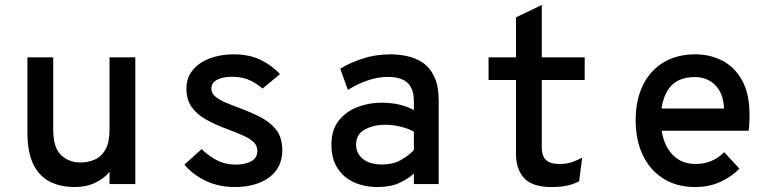

<svg xmlns="http://www.w3.org/2000/svg" viewBox="-20 -742 3120 774"><path d="M281.5 12Q225 12 182 -9.2Q139 -30.5 114.8 -79Q90.5 -127.5 90.5 -208.5V-511H194.5V-220.5Q194.5 -146.5 226.2 -116.8Q258 -87 304 -87Q335.5 -87 362.2 -98.8Q389 -110.5 405.2 -139.2Q421.5 -168 421.5 -218.5V-511H525.5V0H421.5V-49.5Q398.5 -21 362.5 -4.5Q326.5 12 281.5 12Z M925 12Q862 12 809 -13.2Q756 -38.5 723.5 -78.5L793 -141Q814.5 -118.5 849.8 -98.5Q885 -78.5 931 -78.5Q968 -78.5 992.8 -92Q1017.5 -105.5 1017.5 -134.5Q1017.5 -155 1002 -169.5Q986.5 -184 958.8 -196.2Q931 -208.5 893.5 -222.5Q846.5 -240 810 -260.5Q773.5 -281 752.5 -310.8Q731.5 -340.5 731.5 -385.5Q731.5 -428.5 756.8 -459.2Q782 -490 825.2 -506.5Q868.5 -523 922 -523Q985 -523 1031.5 -500.2Q1078 -477.5 1108.5 -443L1038.5 -385Q1018.5 -403 988.5 -417.8Q958.5 -432.5 915 -432.5Q878.5 -432.5 855.2 -420.5Q832 -408.5 832 -384.5Q832 -366.5 847.5 -353.2Q863 -340 888.8 -329Q914.5 -318 945.5 -306.5Q988 -291 1027.8 -271Q1067.5 -251 1092.8 -219.5Q1118 -188 1118 -136.5Q1118 -66.5 1065.5 -27.2Q1013 12 925 12Z M1503 12Q1449.5 12 1407.2 -7Q1365 -26 1340.5 -64Q1316 -102 1316 -159Q1316 -218 1345.2 -255.2Q1374.5 -292.5 1420.5 -310.2Q1466.5 -328 1517 -328Q1555.5 -328 1587 -321Q1618.5 -314 1648.5 -298.5V-332Q1648.5 -370 1635.5 -392Q1622.5 -414 1599 -423Q1575.5 -432 1544.5 -432Q1502.5 -432 1460 -417Q1417.5 -402 1382.5 -379.5L1351.5 -465Q1387 -487.5 1440.2 -505.2Q1493.5 -523 1554 -523Q1586 -523 1620.2 -516Q1654.5 -509 1683.8 -489.5Q1713 -470 1730.8 -432.8Q1748.5 -395.5 1748.5 -335V0H1648.5V-42.5Q1625 -20.5 1589.2 -4.2Q1553.5 12 1503 12ZM1520.5 -79Q1564.5 -79 1596.2 -97Q1628 -115 1648.5 -137V-211.5Q1626.5 -223.5 1596 -231.2Q1565.5 -239 1532.5 -239Q1486 -239 1450.8 -220Q1415.5 -201 1415.5 -159Q1415.5 -123.5 1443 -101.2Q1470.5 -79 1520.5 -79Z M2203 12Q2126.5 12 2093.2 -23.8Q2060 -59.5 2060 -123V-419.5H1949.5V-511H2060V-672L2164 -722V-511H2337V-419.5H2164V-147Q2164 -126.5 2170.5 -111.8Q2177 -97 2192.8 -89Q2208.5 -81 2236.5 -81Q2265.5 -81 2287 -88.8Q2308.5 -96.5 2327 -106.5L2314.5 -11Q2293.5 0 2267 6Q2240.5 12 2203 12Z M2783 12Q2707.5 12 2653.8 -22.2Q2600 -56.5 2571.2 -117Q2542.5 -177.5 2542.5 -256Q2542.5 -339.5 2572.2 -399.2Q2602 -459 2655.8 -491Q2709.5 -523 2783 -523Q2843 -523 2892.8 -497Q2942.5 -471 2972 -417.2Q3001.5 -363.5 3001.5 -280Q3001.5 -267.5 3001 -250.8Q3000.5 -234 2998 -215H2622.5V-304.5H2899Q2896.5 -351 2878.8 -379Q2861 -407 2835.5 -419.2Q2810 -431.5 2783 -431.5Q2710 -431.5 2677 -385.8Q2644 -340 2644 -262Q2644 -179.5 2681 -130.2Q2718 -81 2784.5 -81Q2817 -81 2845.5 -92.2Q2874 -103.5 2899.5 -128.5L2961 -62Q2929 -29.5 2884 -8.8Q2839 12 2783 12Z"/></svg>

Font: Overpass Mono SemiBold
Style: Regular
Weight: 600
Monospace: yes
Designer: Delve Withrington, Dave Bailey
Foundry: Delve Fonts LLC
Version: Version 4.000